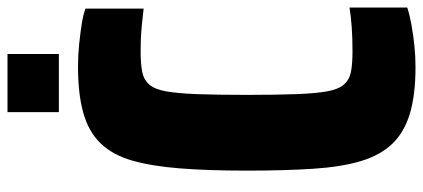

<svg xmlns="http://www.w3.org/2000/svg" viewBox="-328 -701 1128 512"><g transform="rotate(-90 236.0 -445.0)"><path d="M314 99Q239 99 189 84Q139 69 108.5 37Q78 5 62.5 -46.5Q47 -98 42 -173.5Q37 -249 37 -351Q37 -454 43 -529.5Q49 -605 64 -657Q79 -709 110 -741Q141 -773 191.5 -787Q242 -801 314 -801Q344 -801 373.5 -798Q403 -795 428.5 -791Q454 -787 469 -781V-626Q444 -629 422.5 -631Q401 -633 384.5 -633.5Q368 -634 355 -634Q323 -634 301.5 -630Q280 -626 267 -611.5Q254 -597 248.5 -566.5Q243 -536 241 -484Q239 -432 239 -351Q239 -271 241 -218.5Q243 -166 248.5 -136Q254 -106 267 -91.5Q280 -77 301 -73Q322 -69 355 -69Q390 -69 418.5 -71Q447 -73 472 -77V77Q454 83 427 88Q400 93 370.5 96Q341 99 314 99ZM193 -852V-989H348V-852Z"/></g></svg>

Font: Farlight84_Sys_V01
Style: Bold
Weight: 700
Designer: Monotype Design Team, Nadine Chahine and Nizar Qandah
Foundry: Monotype Imaging Inc.
Version: Version 2.004;October 31, 2024;FontCreator 14.0.0.2814 64-bi